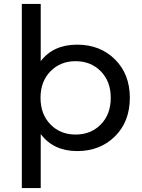

<svg xmlns="http://www.w3.org/2000/svg" viewBox="-20 -762 722 976"><path d="M372 -535Q489 -535 564.5 -460Q640 -385 640 -265Q640 -144 564.5 -69Q489 6 372 6Q253 6 187 -80V194H91V-742H187V-451Q251 -535 372 -535ZM364 -78Q442 -78 492.5 -129.5Q543 -181 543 -265Q543 -348 492.5 -399.5Q442 -451 364 -451Q287 -451 236.5 -399.5Q186 -348 186 -265Q186 -181 236.5 -129.5Q287 -78 364 -78Z"/></svg>

Font: false
Style: Regular
Weight: 500
Designer: Julieta Ulanovsky
Foundry: Julieta Ulanovsky
Version: Version 7.222;hotconv 1.0.109;makeotfexe 2.5.65596